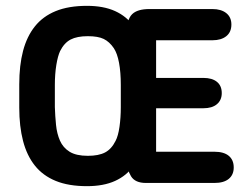

<svg xmlns="http://www.w3.org/2000/svg" viewBox="-20 -627 831 658"><path d="M515 -489H708Q738 -489 755.5 -503Q773 -517 773 -543Q773 -568 755.5 -582Q738 -596 708 -596H492Q451 -596 433 -578.5Q415 -561 415 -519V-77Q415 -46 429 -23Q443 0 480 0H715Q747 0 764 -14Q781 -28 781 -53Q781 -79 764 -93Q747 -107 715 -107H515V-256H677Q707 -256 723.5 -270Q740 -284 740 -308Q740 -333 723.5 -346.5Q707 -360 677 -360H515ZM46 -338V-258Q46 -194 59 -144Q72 -94 99.5 -59.5Q127 -25 171 -7Q215 11 278 11Q335 11 374.5 -7Q414 -25 437.5 -58.5Q461 -92 472.5 -142.5Q484 -193 484 -258V-338Q484 -403 472.5 -453.5Q461 -504 437.5 -537.5Q414 -571 374.5 -589Q335 -607 278 -607Q215 -607 171 -589Q127 -571 99.5 -536.5Q72 -502 59 -452.5Q46 -403 46 -338ZM168 -260V-336Q168 -373 173 -404Q178 -435 186 -452Q200 -480 222 -491.5Q244 -503 281 -503Q316 -503 335.5 -493.5Q355 -484 370 -462Q382 -444 388 -411.5Q394 -379 394 -336V-260Q394 -224 389.5 -192.5Q385 -161 376 -144Q362 -116 340 -104.5Q318 -93 281 -93Q241 -93 218.5 -107Q196 -121 185.5 -145Q175 -169 172 -199Q169 -229 168 -260Z"/></svg>

Font: Beiruti
Style: Bold
Weight: 700
Designer: Arlette Boutros
Foundry: Boutros
Version: Version 1.41